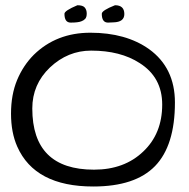

<svg xmlns="http://www.w3.org/2000/svg" viewBox="-20 -716 710 723"><path d="M44.9 -164.1Q21.5 -216.8 21.5 -288.1Q21.5 -359.4 44.4 -414.6Q67.4 -469.7 107.4 -509.8Q192.4 -592.8 320.3 -592.8Q454.1 -592.8 541 -531.2Q638.7 -460.9 638.7 -330.1Q638.7 -168 564 -90.8Q489.3 -13.7 331.1 -13.7Q111.3 -13.7 44.9 -164.1ZM101.6 -307.6Q101.6 -77.1 334 -77.1Q448.2 -77.1 519.5 -145.5Q590.8 -212.9 590.8 -322.3Q590.8 -424.8 505.9 -478.5Q433.6 -525.4 323.2 -525.4Q235.4 -525.4 168 -461.9Q101.6 -398.4 101.6 -307.6ZM246.1 -630.9Q222.7 -630.9 222.7 -664.1Q222.7 -675.8 271.5 -696.3Q292 -696.3 299.3 -687.5Q306.6 -678.7 306.6 -665Q306.6 -651.4 300.8 -645Q294.9 -638.7 286.1 -635.7Q274.4 -630.9 246.1 -630.9ZM386.7 -630.9Q363.3 -630.9 363.3 -664.1Q363.3 -676.8 413.1 -696.3Q448.2 -696.3 448.2 -663.1Q448.2 -632.8 407.2 -631.8Q396.5 -630.9 386.7 -630.9Z"/></svg>

Font: Architects Daughter
Style: Regular
Weight: 400
Designer: Kimberly Geswein
Foundry: Kimberly Geswein
Version: Version 1.002 2010